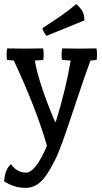

<svg xmlns="http://www.w3.org/2000/svg" viewBox="-37 -702 496 932"><path d="M264 -411Q262 -421 262 -437.5Q262 -454 265 -467Q295 -466 348.5 -466Q402 -466 431 -467Q434 -454 434 -439Q434 -424 432 -411L402 -408Q375 -335 332.5 -207Q290 -79 268.5 -19Q247 41 228.5 78Q210 115 188 148Q146 210 88.5 210Q31 210 -17 178Q-13 120 16 95Q46 136 89 136Q135 136 191 6Q140 -173 30 -408L-3 -411Q-5 -423 -5 -438.5Q-5 -454 -2 -467Q27 -466 84.5 -466Q142 -466 172 -467Q175 -454 175 -438.5Q175 -423 173 -411L132 -408Q151 -297 230 -111H234Q284 -273 306 -408ZM189 -528Q174 -544 169 -565Q188 -578 217 -597Q246 -616 260 -626Q300 -654 333 -682Q354 -664 363 -647.5Q372 -631 373 -603Q313 -579 189 -528Z"/></svg>

Font: Port Lligat Slab
Style: Regular
Weight: 400
Designer: Dario Muhafara, Eduardo Rodriguez Tunni
Foundry: Tipo
Version: Version 1.002